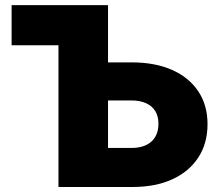

<svg xmlns="http://www.w3.org/2000/svg" viewBox="-20 -748 879 768"><path d="M26.4 -566.9V-727.5H318.4V-566.9ZM335.4 -498.5H506.3Q600.1 -498.5 668 -468.5Q735.8 -438.5 772.9 -383.1Q810.1 -327.6 810.1 -251.5Q810.1 -174.3 773.2 -117.9Q736.3 -61.5 669.2 -30.8Q602.1 0 509.3 0H213.9V-727.5H412.1V-156.2H505.4Q557.1 -156.2 585.4 -181.6Q613.8 -207 613.8 -253.4Q613.8 -283.2 601.1 -303.7Q588.4 -324.2 564.2 -335.2Q540 -346.2 505.4 -346.2H335.4Z"/></svg>

Font: Inter 16pt Black
Style: Regular
Weight: 900
Version: Version 4.001;git-66647c0bb